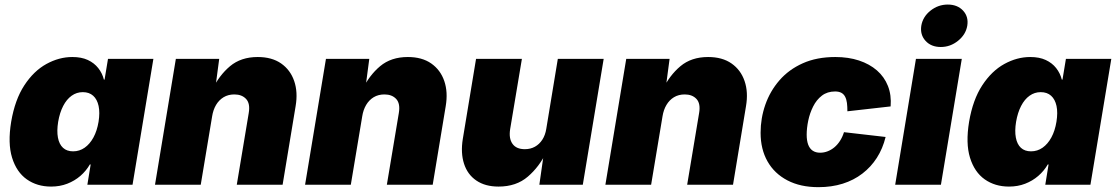

<svg xmlns="http://www.w3.org/2000/svg" viewBox="-20 -791 4781 822"><path d="M198.7 7.8Q138.7 7.8 94.7 -23.2Q50.8 -54.2 31.7 -116Q12.7 -177.7 27.8 -269.5Q43.9 -364.3 84.2 -425.8Q124.5 -487.3 178.7 -517.1Q232.9 -546.9 289.6 -546.9Q328.6 -546.9 356 -534.2Q383.3 -521.5 400.6 -499.5Q418 -477.5 424.8 -450.2H427.7L442.4 -539.1H636.7L547.4 0H354L368.2 -86.9H364.7Q348.6 -59.1 324 -37.8Q299.3 -16.6 267.8 -4.4Q236.3 7.8 198.7 7.8ZM293 -143.1Q320.3 -143.1 342.5 -158.7Q364.7 -174.3 380.1 -202.6Q395.5 -231 401.9 -269.5Q408.2 -309.1 402.1 -337.4Q396 -365.7 378.9 -381.1Q361.8 -396.5 334.5 -396.5Q308.1 -396.5 286.6 -381.1Q265.1 -365.7 250.5 -337.4Q235.8 -309.1 229 -269.5Q222.7 -230.5 228 -201.9Q233.4 -173.3 249.8 -158.2Q266.1 -143.1 293 -143.1Z M888.2 -293 839.4 0H643.6L732.9 -539.1H918.5L899.9 -398.9L887.7 -405.3Q918 -468.3 964.8 -507.6Q1011.7 -546.9 1083.5 -546.9Q1144 -546.9 1183.6 -519.3Q1223.1 -491.7 1239.5 -444.1Q1255.9 -396.5 1245.6 -336.4L1189.9 0H993.7L1044.9 -307.1Q1051.8 -347.7 1033.7 -367.2Q1015.6 -386.7 983.4 -386.7Q957 -386.7 937.3 -374.8Q917.5 -362.8 905 -341.8Q892.6 -320.8 888.2 -293Z M1530.8 -293 1481.9 0H1286.1L1375.5 -539.1H1561L1542.5 -398.9L1530.3 -405.3Q1560.5 -468.3 1607.4 -507.6Q1654.3 -546.9 1726.1 -546.9Q1786.6 -546.9 1826.2 -519.3Q1865.7 -491.7 1882.1 -444.1Q1898.4 -396.5 1888.2 -336.4L1832.5 0H1636.2L1687.5 -307.1Q1694.3 -347.7 1676.3 -367.2Q1658.2 -386.7 1626 -386.7Q1599.6 -386.7 1579.8 -374.8Q1560.1 -362.8 1547.6 -341.8Q1535.2 -320.8 1530.8 -293Z M2114.3 7.8Q2057.1 7.8 2019.3 -18.1Q1981.4 -43.9 1966.6 -90.1Q1951.7 -136.2 1961.4 -196.3L2018.1 -539.1H2214.4L2164.1 -238.3Q2157.7 -198.2 2174.1 -175.3Q2190.4 -152.3 2227.1 -152.3Q2251 -152.3 2270 -162.8Q2289.1 -173.3 2301.8 -192.9Q2314.5 -212.4 2318.8 -239.7L2368.2 -539.1H2564.5L2475.1 0H2289.1L2309.1 -140.1H2319.3Q2289.1 -77.1 2239.7 -34.7Q2190.4 7.8 2114.3 7.8Z M2816.4 -293 2767.6 0H2571.8L2661.1 -539.1H2846.7L2828.1 -398.9L2815.9 -405.3Q2846.2 -468.3 2893.1 -507.6Q2939.9 -546.9 3011.7 -546.9Q3072.3 -546.9 3111.8 -519.3Q3151.4 -491.7 3167.7 -444.1Q3184.1 -396.5 3173.8 -336.4L3118.2 0H2921.9L2973.1 -307.1Q2980 -347.7 2961.9 -367.2Q2943.8 -386.7 2911.6 -386.7Q2885.3 -386.7 2865.5 -374.8Q2845.7 -362.8 2833.3 -341.8Q2820.8 -320.8 2816.4 -293Z M3483.9 10.3Q3406.7 10.3 3351.1 -18.8Q3295.4 -47.9 3265.9 -100.1Q3236.3 -152.3 3236.3 -222.7Q3236.3 -284.7 3256.6 -342.8Q3276.9 -400.9 3316.9 -447Q3356.9 -493.2 3416.7 -520Q3476.6 -546.9 3556.2 -546.9Q3612.3 -546.9 3657.5 -532Q3702.6 -517.1 3734.4 -489.5Q3766.1 -461.9 3781.5 -422.9Q3796.9 -383.8 3793 -335.4L3607.9 -314.5Q3607.9 -334.5 3606 -350.1Q3604 -365.7 3598.1 -377Q3592.3 -388.2 3581.8 -393.8Q3571.3 -399.4 3555.2 -399.4Q3522 -399.4 3498.8 -381.6Q3475.6 -363.8 3461.2 -335Q3446.8 -306.2 3440.2 -274.2Q3433.6 -242.2 3433.6 -214.4Q3433.6 -189.5 3439.9 -172.1Q3446.3 -154.8 3459.2 -146Q3472.2 -137.2 3491.2 -137.2Q3507.8 -137.2 3523.4 -143.3Q3539.1 -149.4 3552.5 -160.6Q3565.9 -171.9 3576.4 -188.2Q3586.9 -204.6 3593.3 -225.1L3771.5 -204.6Q3759.3 -154.8 3734.1 -115.5Q3709 -76.2 3672.1 -47.9Q3635.3 -19.5 3587.9 -4.6Q3540.5 10.3 3483.9 10.3Z M3812.5 0 3901.4 -539.1H4097.7L4008.3 0ZM4007.8 -589.8Q3966.3 -589.8 3942.4 -616.2Q3918.5 -642.6 3924.3 -680.7Q3930.7 -719.2 3963.6 -745.4Q3996.6 -771.5 4037.6 -771.5Q4079.1 -771.5 4103.3 -745.4Q4127.4 -719.2 4121.1 -680.7Q4114.7 -643.1 4081.8 -616.5Q4048.8 -589.8 4007.8 -589.8Z M4299.8 7.8Q4239.7 7.8 4195.8 -23.2Q4151.9 -54.2 4132.8 -116Q4113.8 -177.7 4128.9 -269.5Q4145 -364.3 4185.3 -425.8Q4225.6 -487.3 4279.8 -517.1Q4334 -546.9 4390.6 -546.9Q4429.7 -546.9 4457 -534.2Q4484.4 -521.5 4501.7 -499.5Q4519 -477.5 4525.9 -450.2H4528.8L4543.5 -539.1H4737.8L4648.4 0H4455.1L4469.2 -86.9H4465.8Q4449.7 -59.1 4425 -37.8Q4400.4 -16.6 4368.9 -4.4Q4337.4 7.8 4299.8 7.8ZM4394 -143.1Q4421.4 -143.1 4443.6 -158.7Q4465.8 -174.3 4481.2 -202.6Q4496.6 -231 4502.9 -269.5Q4509.3 -309.1 4503.2 -337.4Q4497.1 -365.7 4480 -381.1Q4462.9 -396.5 4435.5 -396.5Q4409.2 -396.5 4387.7 -381.1Q4366.2 -365.7 4351.6 -337.4Q4336.9 -309.1 4330.1 -269.5Q4323.7 -230.5 4329.1 -201.9Q4334.5 -173.3 4350.8 -158.2Q4367.2 -143.1 4394 -143.1Z"/></svg>

Font: Inter 18pt Black
Style: Italic
Weight: 900
Italic angle: -9.3988°
Designer: Rasmus Andersson
Foundry: rsms
Version: Version 4.001;git-66647c0bb